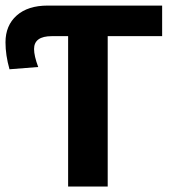

<svg xmlns="http://www.w3.org/2000/svg" viewBox="-20 -679 640 699"><path d="M168.9 -547.4Q104 -547.4 104 -500.5Q104 -475.6 119.1 -435.1L14.6 -426.8Q0 -478 0 -524.9Q0 -586.4 40.8 -622.6Q81.5 -658.7 153.8 -658.7H570.3V-547.4H372.1V0H228V-547.4Z"/></svg>

Font: Liberation Mono
Style: Bold
Weight: 700
Monospace: yes
Designer: Steve Matteson
Foundry: Ascender Corporation
Version: Version 2.1.5